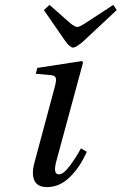

<svg xmlns="http://www.w3.org/2000/svg" viewBox="-20 -751 496 783"><path d="M159 -710 182 -731 267 -656Q286 -641 295 -641Q304 -641 327 -656L442 -731L456 -710L318 -581Q290 -557 278 -557Q266 -557 248 -581ZM120 -86 204 -399Q211 -425 207 -434.5Q203 -444 183 -445L126 -450L132 -474L314 -502L319 -497L210 -95Q195 -40 220 -40Q239 -40 265 -75Q291 -110 310 -146L334 -132Q306 -69 264.5 -28.5Q223 12 172 12Q133 12 120.5 -14.5Q108 -41 120 -86Z"/></svg>

Font: Lingua Franca
Style: Italic
Weight: 400
Italic angle: -13°
Version: Version 1.19